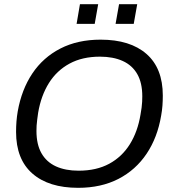

<svg xmlns="http://www.w3.org/2000/svg" viewBox="-20 -888 828 920"><path d="M354.4 12Q213.5 12 135.3 -56.4Q57 -124.8 57 -256Q57 -281.8 58.9 -306.2Q60.9 -330.6 64.9 -354Q83.4 -458.8 135 -536Q186.7 -613.1 269.4 -655.5Q352.1 -698 462.1 -698Q603.5 -698 681.8 -629.6Q760.1 -561.2 760.1 -430Q760.1 -405.7 758.4 -381.9Q756.6 -358 752.2 -334.2Q734.7 -229.2 682.5 -151.4Q630.3 -73.5 547.4 -30.7Q464.4 12 354.4 12ZM356.5 -70.1Q441.9 -70.1 503.3 -103.3Q564.6 -136.5 602.2 -196.9Q639.8 -257.2 653.2 -338.7Q656.8 -357 658.5 -372Q660.3 -387.1 661.1 -400.2Q661.8 -413.4 661.8 -426.2Q661.8 -491.1 637.7 -533.1Q613.6 -575.2 568 -595.8Q522.3 -616.5 458.9 -616.5Q374.5 -616.5 313.2 -583.2Q251.9 -550 214.3 -489.9Q176.7 -429.8 162.8 -347.9Q160.2 -329.5 158.2 -314.2Q156.2 -298.9 155.4 -286Q154.7 -273.2 154.7 -260.3Q154.7 -195.9 178.8 -153.6Q202.9 -111.4 248.3 -90.7Q293.6 -70.1 356.5 -70.1ZM347 -773.5 363.1 -868H450.5L433.8 -773.5ZM533.8 -773.5 550.5 -868H637.5L620.8 -773.5Z"/></svg>

Font: Archivo Variable SemiBold
Style: Italic
Weight: 600
Italic angle: -10°
Designer: Hector Gatti
Foundry: Omnibus-Type
Version: Version 2.001